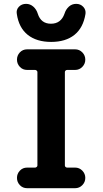

<svg xmlns="http://www.w3.org/2000/svg" viewBox="-20 -990 540 1010"><path d="M380.9 -969.7Q403.3 -969.7 418 -954.1Q432.6 -938.5 429.7 -917Q418 -843.8 371.6 -806.6Q325.2 -769.5 249 -769.5Q172.9 -769.5 126 -806.6Q79.1 -843.8 68.4 -917Q64.5 -938.5 79.1 -954.1Q93.8 -969.7 117.2 -969.7Q138.7 -969.7 155.3 -955.1Q171.9 -940.4 178.7 -918Q195.3 -865.2 248 -865.2Q300.8 -865.2 319.3 -918Q326.2 -940.4 342.3 -955.1Q358.4 -969.7 380.9 -969.7ZM333 -622.1Q328.1 -622.1 324.7 -618.7Q321.3 -615.2 321.3 -611.3V-119.1Q321.3 -115.2 324.7 -111.8Q328.1 -108.4 333 -108.4H375Q397.5 -108.4 413.1 -92.3Q428.7 -76.2 428.7 -54.2Q428.7 -32.2 413.1 -16.1Q397.5 0 375 0H123Q99.6 0 84.5 -16.1Q69.3 -32.2 69.3 -54.2Q69.3 -76.2 84.5 -92.3Q99.6 -108.4 123 -108.4H165Q168.9 -108.4 172.9 -111.8Q176.8 -115.2 176.8 -119.1V-611.3Q176.8 -615.2 172.9 -618.7Q168.9 -622.1 165 -622.1H123Q99.6 -622.1 84.5 -638.2Q69.3 -654.3 69.3 -676.3Q69.3 -698.2 84.5 -714.4Q99.6 -730.5 123 -730.5H375Q397.5 -730.5 413.1 -714.4Q428.7 -698.2 428.7 -676.3Q428.7 -654.3 413.1 -638.2Q397.5 -622.1 375 -622.1Z"/></svg>

Font: Rounded-X Mgen+ 1mn bold
Style: Bold
Weight: 700
Designer: [Source Han Sans]
Ryoko NISHIZUKA  (kana & ideographs); Paul D. Hunt (Latin, Greek & Cyrillic); Wenlong ZHANG  (bopomofo
Version: Version 1.059.20150602